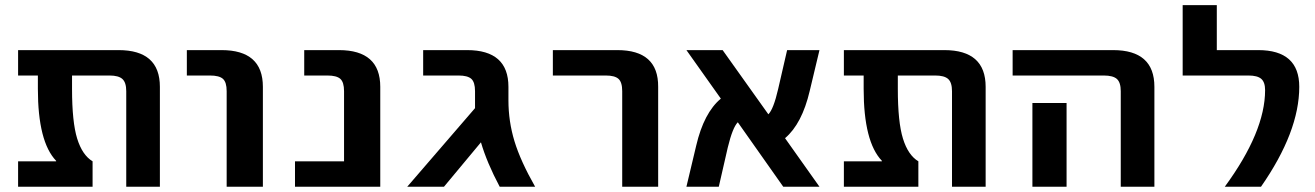

<svg xmlns="http://www.w3.org/2000/svg" viewBox="-20 -710 4998 730"><path d="M587.9 0H460V-363.3Q460 -396.5 445.3 -409.7Q430.7 -422.9 396.5 -422.9H253.9V-372.1Q253.9 -246.1 273.4 -183.1Q293 -120.1 332 -96.7V0H48.8V-96.7H193.4V-98.6Q124 -170.9 124 -372.1V-422.9H48.8V-519.5H430.7Q587.9 -519.5 587.9 -379.9Z M690.4 -422.9V-519.5H822.3Q979.5 -519.5 979.5 -379.9V0H841.8V-363.3Q841.8 -397.5 827.6 -410.2Q813.5 -422.9 778.3 -422.9Z M1101.6 0V-96.7H1288.1V-363.3Q1288.1 -397.5 1273.9 -410.2Q1259.8 -422.9 1224.6 -422.9H1136.7V-519.5H1268.6Q1425.8 -519.5 1425.8 -379.9V0Z M1786.1 -363.3Q1786.1 -397.5 1772 -410.2Q1757.8 -422.9 1723.6 -422.9H1588.9V-519.5H1755.9Q1913.1 -519.5 1913.1 -379.9V-328.1Q1913.1 -249 1936 -173.3Q1959 -97.7 2014.6 0H1879.9Q1831.1 -91.8 1808.6 -168.9L1668 0H1528.3L1786.1 -298.8V-315.4Z M2082 -422.9V-519.5H2327.1Q2483.4 -519.5 2482.4 -379.9V0H2345.7V-363.3Q2345.7 -397.5 2331.5 -410.2Q2317.4 -422.9 2283.2 -422.9Z M3095.7 0H2958L2785.2 -245.1Q2765.6 -225.6 2747.1 -149.4L2712.9 0H2589.8L2627 -156.2Q2656.2 -281.2 2720.7 -335L2589.8 -519.5H2727.5L2901.4 -275.4Q2920.9 -294.9 2938.5 -371.1L2972.7 -519.5H3095.7L3058.6 -364.3Q3029.3 -239.3 2964.8 -184.6Z M3727.5 0H3599.6V-363.3Q3599.6 -396.5 3585 -409.7Q3570.3 -422.9 3536.1 -422.9H3393.6V-372.1Q3393.6 -246.1 3413.1 -183.1Q3432.6 -120.1 3471.7 -96.7V0H3188.5V-96.7H3333V-98.6Q3263.7 -170.9 3263.7 -372.1V-422.9H3188.5V-519.5H3570.3Q3727.5 -519.5 3727.5 -379.9Z M4035.2 -318.4V-129.9V0H3905.3V-129.9V-318.4ZM3830.1 -422.9V-519.5H4211.9Q4369.1 -519.5 4369.1 -379.9V0H4241.2V-363.3Q4241.2 -396.5 4226.6 -409.7Q4211.9 -422.9 4176.8 -422.9Z M4636.7 0Q4790 -209 4790 -367.2Q4790 -397.5 4775.4 -410.2Q4760.7 -422.9 4726.6 -422.9H4476.6V-690.4H4606.4V-519.5H4763.7Q4919.9 -519.5 4919.9 -379.9Q4919.9 -209 4774.4 0Z"/></svg>

Font: Mgen+ 1c bold
Style: Bold
Weight: 700
Designer: [Source Han Sans]
Ryoko NISHIZUKA  (kana & ideographs); Paul D. Hunt (Latin, Greek & Cyrillic); Wenlong ZHANG  (bopomofo
Version: Version 1.059.20150602